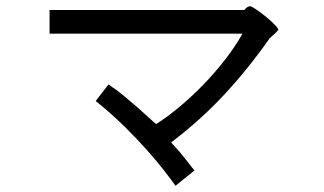

<svg xmlns="http://www.w3.org/2000/svg" viewBox="-20 -598 1040 616"><path d="M139 -566H764Q774 -578 782 -578Q787 -578 803 -567Q819 -556 835.5 -542.5Q852 -529 863.5 -516.5Q875 -504 872 -501Q868 -496 861 -489.5Q854 -483 845 -475Q777 -378 700.5 -295.5Q624 -213 529 -141Q558 -110 577.5 -84.5Q597 -59 604 -51L543 -2Q529 -22 506 -51.5Q483 -81 451.5 -116.5Q420 -152 379 -192.5Q338 -233 287 -274L328 -327Q354 -310 377.5 -290.5Q401 -271 421 -253.5Q441 -236 456.5 -221.5Q472 -207 481 -200Q516 -222 555 -254.5Q594 -287 631.5 -325.5Q669 -364 702 -406.5Q735 -449 758 -490H139Z"/></svg>

Font: D2Coding
Style: Regular
Weight: 400
Monospace: yes
Designer: Yong-Rak Park; Jeong-Hwan Yoon; Sang-Min Lee;
Foundry: NHN Corporation
Version: Version 1.3.2; Build 20180524